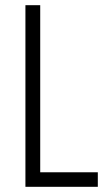

<svg xmlns="http://www.w3.org/2000/svg" viewBox="-20 -720 416 740"><path d="M78 -700H135V-56H357V0H78Z"/></svg>

Font: Marvel
Style: Regular
Weight: 400
Designer: Carolina Trebol
Foundry: Carolina Trebol
Version: Version 1.001